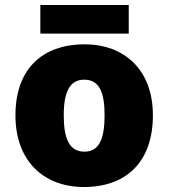

<svg xmlns="http://www.w3.org/2000/svg" viewBox="-20 -741 677 771"><path d="M497 -721H142V-606H497ZM594 -278C594 -461 479 -563 320 -563C147 -563 42 -461 42 -278C42 -93 157 10 317 10C489 10 594 -93 594 -278ZM236 -278C236 -372 260 -421 318 -421C378 -421 400 -372 400 -278C400 -183 378 -132 319 -132C259 -132 236 -183 236 -278Z"/></svg>

Font: Noto Sans Gurmukhi Black
Style: Regular
Weight: 900
Designer: Jelle Bosma - Monotype Design Team
Foundry: Monotype Imaging Inc.
Version: Version 2.004